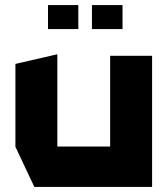

<svg xmlns="http://www.w3.org/2000/svg" viewBox="-20 -740 663 760"><path d="M416 0V-519H582V0H417ZM116 0 41 -159V-160H416V0ZM41 -160V-487L206 -525H207V-160ZM344 -625V-720H465V-625ZM170 -625V-720H290V-625Z"/></svg>

Font: Foldit
Style: Bold
Weight: 700
Version: Version 1.003